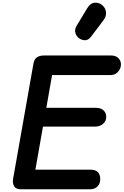

<svg xmlns="http://www.w3.org/2000/svg" viewBox="-20 -1385 905 1405"><path d="M75.5 -74.5 225 -920.5Q230.5 -952 250 -965.5Q269.5 -979 304 -979H791.5Q826.5 -979 845.8 -960.2Q865 -941.5 865 -913Q865 -883.5 843.5 -859.5Q822 -835.5 788.5 -835.5H361L319 -596H683Q717 -596 737.2 -577.8Q757.5 -559.5 757.5 -528Q757.5 -499.5 734.5 -479Q711.5 -458.5 675 -458.5H294.5L239 -143.5H641.5Q678 -143.5 695.8 -125.8Q713.5 -108 713.5 -74.5Q713.5 -41 693.2 -20.5Q673 0 639 0H131Q97 0 83.8 -21.8Q70.5 -43.5 75.5 -74.5ZM563.5 -1102Q540.5 -1116 532.2 -1142.2Q524 -1168.5 540.5 -1196L617.5 -1323.5Q641.5 -1363.5 674.2 -1365.2Q707 -1367 730 -1345.5Q753.5 -1324.5 755.8 -1294.5Q758 -1264.5 739.5 -1240L647 -1117.5Q628.5 -1093 606.8 -1091Q585 -1089 563.5 -1102Z"/></svg>

Font: Edu QLD Hand
Style: Regular
Weight: 400
Designer: Tina and Corey Anderson, Eben Sorkin
Foundry: Sorkin Type Co.
Version: Version 2.000